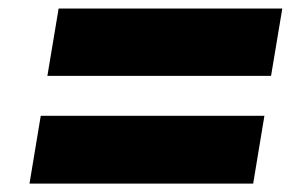

<svg xmlns="http://www.w3.org/2000/svg" viewBox="-20 -521 721 451"><path d="M91.3 -342.8 117.7 -501H643.1L616.7 -342.8ZM49.3 -89.8 75.7 -249H601.1L574.7 -89.8Z"/></svg>

Font: Inter 28pt Black
Style: Italic
Weight: 900
Italic angle: -9.3988°
Designer: Rasmus Andersson
Foundry: rsms
Version: Version 4.001;git-66647c0bb